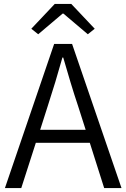

<svg xmlns="http://www.w3.org/2000/svg" viewBox="-20 -955 642 975"><path d="M174 -781 298 -886H302L426 -781L461 -809L342 -935H258L139 -809ZM5 0H88L162 -230H436L509 0H597L346 -732H255ZM184 -296 222 -415C249 -498 273 -577 297 -663H301C326 -577 349 -498 377 -415L415 -296Z"/></svg>

Font: Noto Sans CJK SC DemiLight
Style: Regular
Weight: 350
Designer: Ryoko NISHIZUKA 西塚涼子 (kana, bopomofo & ideographs); Paul D. Hunt (Latin, Greek & Cyrillic); Sandoll Communications 산돌커뮤니
Foundry: Adobe
Version: Version 2.004;hotconv 1.0.118;makeotfexe 2.5.65603